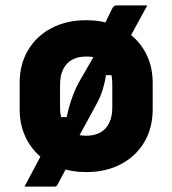

<svg xmlns="http://www.w3.org/2000/svg" viewBox="-20 -627 640 713"><path d="M527 -607Q514 -583 501 -559.5Q488 -536 476.5 -514.5Q465 -493 453 -472L471 -348H366L376 -371Q374 -340 365 -307Q356 -274 344 -251Q322 -210 298.5 -167Q275 -124 251 -83Q251 -76 251.5 -68Q252 -60 252 -52Q242 -32 231 -11.5Q220 9 210.5 27Q201 45 194 58Q191 63 188.5 64.5Q186 66 180 66Q176 66 160 66Q144 66 125 66Q106 66 90.5 66Q75 66 71 66Q80 49 93.5 23.5Q107 -2 120 -26.5Q133 -51 140 -64L169 -192H232L224 -172Q228 -197 235 -223.5Q242 -250 252 -276Q262 -302 274 -323Q296 -361 316.5 -397Q337 -433 356 -465Q353 -470 350 -475.5Q347 -481 344 -486Q357 -514 369.5 -539.5Q382 -565 393 -588Q399 -601 403 -604Q407 -607 415 -607Q423 -607 439 -607Q455 -607 473.5 -607Q492 -607 507 -607Q522 -607 527 -607ZM300 -552Q355 -552 400 -535Q445 -518 478 -487Q511 -456 529 -413.5Q547 -371 547 -319V-221Q547 -152 516 -99.5Q485 -47 429.5 -17.5Q374 12 300 12Q245 12 199.5 -5Q154 -22 121.5 -53Q89 -84 71 -126.5Q53 -169 53 -221V-319Q53 -388 84 -440.5Q115 -493 171 -522.5Q227 -552 300 -552ZM300 -417Q269 -417 247.5 -405Q226 -393 214.5 -369.5Q203 -346 203 -312V-228Q203 -202 210 -182Q217 -162 230 -148Q242 -136 260 -129.5Q278 -123 300 -123Q331 -123 352.5 -135Q374 -147 385.5 -170.5Q397 -194 397 -228V-312Q397 -341 391 -361Q385 -381 372 -394Q360 -406 342 -411.5Q324 -417 300 -417Z"/></svg>

Font: Recursive ExtraBold
Style: Regular
Weight: 800
Version: Version 1.085